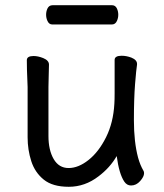

<svg xmlns="http://www.w3.org/2000/svg" viewBox="-20 -699 630 737"><path d="M409 -605H181Q168 -605 162 -619Q157 -630 157 -642.5Q157 -655 162 -666Q168 -679 182 -679H410Q423 -679 429 -666Q434 -655 434 -642.5Q434 -630 429 -619Q423 -605 409 -605ZM510 -94Q518 -65 531 -43Q533 -40 533 -34Q533 -21 518 -4Q503 13 483 13Q467 13 457 -2Q437 -32 428 -100Q402 -55 358 -22Q306 18 244 18Q182 18 148 -9.5Q114 -37 100 -80.5Q86 -124 86 -172V-365Q86 -371 85 -391Q83 -432 83 -468Q83 -484 109 -484Q126 -484 146 -476Q168 -467 168 -451Q168 -443 167 -410Q166 -377 166 -365V-177Q166 -123 186 -88.5Q206 -54 243.5 -54Q281 -54 320 -85Q359 -116 387 -172Q415 -228 419 -301Q420 -316 420 -341V-469Q420 -485 447 -485Q465 -485 484 -478Q506 -469 506 -454V-452V-451Q503 -433 498.5 -377Q494 -321 494 -237.5Q494 -154 510 -94Z"/></svg>

Font: Moon Stars Kai HW
Style: Bold
Weight: 700
Designer: GuiWonder
Version: Version 1.101